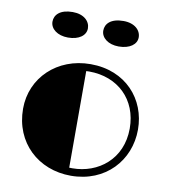

<svg xmlns="http://www.w3.org/2000/svg" viewBox="-85 -833 806 914"><g transform="rotate(10 318.0 -375.5)"><path d="M39.6 -266.1C39.6 -101.6 161.1 9.3 318.4 9.3C485.8 9.3 595.7 -112.8 595.7 -262.2C595.7 -409.2 490.2 -530.3 320.3 -530.3C158.7 -530.3 39.6 -415.5 39.6 -266.1ZM304.7 -27.3V-494.1C309.1 -494.6 314 -494.6 318.8 -494.6C458 -494.6 556.2 -400.9 556.2 -260.7C556.2 -112.3 444.8 -26.9 319.3 -26.9C314.9 -26.9 310.1 -26.9 304.7 -27.3ZM436 -636.2C489.7 -636.2 522.9 -661.6 522.9 -695.3C522.9 -730 492.2 -759.8 438.5 -759.8C377.4 -759.8 351.1 -731.4 351.1 -698.2C351.1 -663.6 385.3 -636.2 436 -636.2ZM190.9 -636.2C244.6 -636.2 277.3 -661.6 277.3 -695.3C277.3 -730 247.1 -759.8 192.9 -759.8C132.3 -759.8 105.5 -731.4 105.5 -698.2C105.5 -663.6 140.1 -636.2 190.9 -636.2Z"/></g></svg>

Font: Limelight
Style: Regular
Weight: 400
Designer: Nicole Fally
Foundry: Nicole Fally
Version: Version 1.002